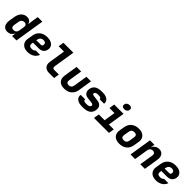

<svg xmlns="http://www.w3.org/2000/svg" viewBox="479 -2613 4443 4443"><g transform="rotate(45 2700.0 -391.5)"><path d="M192 10Q140 10 104 -17Q68 -44 53 -92.5Q38 -141 48 -205L71 -345Q88 -448 143.5 -504Q199 -560 283 -560Q338 -560 372 -532.5Q406 -505 416 -454L432 -580L456 -730H606L490 0H345L361 -100Q335 -47 292 -18.5Q249 10 192 10ZM271 -120Q314 -120 340.5 -144.5Q367 -169 374 -215L393 -335Q401 -381 382 -405.5Q363 -430 320 -430Q279 -430 253 -407Q227 -384 220 -340L199 -210Q192 -167 211 -143.5Q230 -120 271 -120Z M855 10Q783 10 733 -18Q683 -46 660.5 -96Q638 -146 649 -210L670 -340Q688 -445 760 -502.5Q832 -560 946 -560Q1017 -560 1067.5 -536.5Q1118 -513 1142 -471Q1166 -429 1157 -373Q1147 -307 1101.5 -270.5Q1056 -234 985 -234H797L792 -210Q782 -158 803.5 -134Q825 -110 874 -110Q906 -110 931.5 -120Q957 -130 965 -150H1112Q1084 -74 1016.5 -32Q949 10 855 10ZM811 -327 964 -329Q981 -329 992 -338Q1003 -347 1007 -371Q1013 -406 991 -427.5Q969 -449 928 -449Q879 -449 850 -420Q821 -391 813 -340Z M1551 0Q1463 0 1418 -53.5Q1373 -107 1387 -195L1450 -595H1275L1297 -730H1622L1538 -200Q1533 -171 1546.5 -153Q1560 -135 1587 -135H1742L1721 0Z M2054 10Q1943 10 1890.5 -50Q1838 -110 1854 -214L1907 -550H2057L2004 -215Q1989 -120 2075 -120Q2161 -120 2176 -215L2229 -550H2379L2326 -214Q2310 -108 2238.5 -49Q2167 10 2054 10Z M2631 10Q2529 10 2474 -37Q2419 -84 2431 -160H2578Q2574 -132 2592.5 -118Q2611 -104 2649 -104H2693Q2733 -104 2758.5 -118.5Q2784 -133 2788 -158Q2792 -183 2775.5 -194.5Q2759 -206 2723 -210L2600 -225Q2529 -234 2497 -279.5Q2465 -325 2475 -393Q2502 -560 2716 -560H2763Q2828 -560 2874.5 -539Q2921 -518 2943.5 -481.5Q2966 -445 2958 -398H2811Q2815 -422 2797.5 -435Q2780 -448 2745 -448H2698Q2663 -448 2643 -435Q2623 -422 2619 -399Q2615 -376 2631.5 -368Q2648 -360 2679 -356L2797 -341Q2877 -331 2910.5 -284Q2944 -237 2931 -160Q2904 10 2675 10Z M3026 0 3048 -136H3238L3282 -415H3117L3138 -550H3443L3378 -136H3538L3516 0ZM3377 -637Q3336 -637 3315 -658Q3294 -679 3299 -715Q3305 -751 3333 -772Q3361 -793 3402 -793Q3443 -793 3464 -772Q3485 -751 3479 -715Q3474 -679 3446 -658Q3418 -637 3377 -637Z M3854 10Q3782 10 3732 -18Q3682 -46 3660.5 -95.5Q3639 -145 3649 -210L3670 -340Q3687 -445 3758.5 -502.5Q3830 -560 3945 -560Q4018 -560 4067.5 -532Q4117 -504 4139 -454.5Q4161 -405 4150 -340L4129 -210Q4112 -105 4040.5 -47.5Q3969 10 3854 10ZM3875 -120Q3965 -120 3979 -210L4000 -340Q4007 -384 3987.5 -407Q3968 -430 3924 -430Q3834 -430 3820 -340L3799 -210Q3792 -167 3812 -143.5Q3832 -120 3875 -120Z M4222 0 4309 -550H4454L4437 -448Q4457 -499 4502 -529.5Q4547 -560 4604 -560Q4684 -560 4723.5 -504Q4763 -448 4748 -355L4692 0H4542L4596 -340Q4603 -383 4584 -406.5Q4565 -430 4525 -430Q4485 -430 4459 -406.5Q4433 -383 4426 -340L4372 0Z M5055 10Q4983 10 4933 -18Q4883 -46 4860.5 -96Q4838 -146 4849 -210L4870 -340Q4888 -445 4960 -502.5Q5032 -560 5146 -560Q5217 -560 5267.5 -536.5Q5318 -513 5342 -471Q5366 -429 5357 -373Q5347 -307 5301.5 -270.5Q5256 -234 5185 -234H4997L4992 -210Q4982 -158 5003.5 -134Q5025 -110 5074 -110Q5106 -110 5131.5 -120Q5157 -130 5165 -150H5312Q5284 -74 5216.5 -32Q5149 10 5055 10ZM5011 -327 5164 -329Q5181 -329 5192 -338Q5203 -347 5207 -371Q5213 -406 5191 -427.5Q5169 -449 5128 -449Q5079 -449 5050 -420Q5021 -391 5013 -340Z"/></g></svg>

Font: JetBrains Mono ExtraBold
Style: Italic
Weight: 800
Italic angle: -9°
Monospace: yes
Designer: Philipp Nurullin, Konstantin Bulenkov
Foundry: JetBrains
Version: Version 2.305; ttfautohint (v1.8.4.7-5d5b)